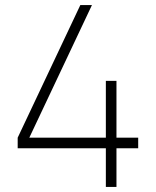

<svg xmlns="http://www.w3.org/2000/svg" viewBox="-20 -740 617 760"><path d="M399 0V-153H50V-195L298 -720H344L96 -195H399V-420H441V-195H527V-153H441V0Z"/></svg>

Font: Hauora
Style: Regular
Weight: 400
Designer: Wayne Shih
Foundry: WCYS
Version: Version 1.001